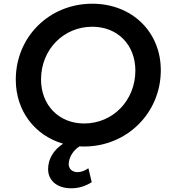

<svg xmlns="http://www.w3.org/2000/svg" viewBox="-20 -777 922 1034"><path d="M433 12C663 12 846 -168 846 -399C846 -606 690 -757 477 -757C245 -757 65 -578 65 -348C65 -179 168 -47 320 -3C270 29 239 78 239 134C239 194 286 237 363 237C407 237 443 224 474 204L456 129C436 143 418 150 396 150C372 150 350 134 350 107C350 71 375 31 409 11C417 12 425 12 433 12ZM201 -349C201 -510 322 -633 477 -633C614 -633 709 -535 709 -397C709 -236 588 -112 433 -112C297 -112 201 -211 201 -349Z"/></svg>

Font: Mluvka Bold
Style: Italic
Weight: 700
Italic angle: -8°
Designer: Modified by Jiří Krblich, Original typeface by Gumpita Rahayu
Foundry: Gumpita Rahayu & Jiří Krblich
Version: Version 2.000;Glyphs 3.1.1 (3134)